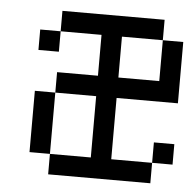

<svg xmlns="http://www.w3.org/2000/svg" viewBox="-43 -543 585 585"><g transform="rotate(5 250.0 -250.0)"><path d="M500 -62.5V-125H437.5V-62.5H312.5V-250H500V-437.5H437.5Q437.5 -437.5 437.5 -312.5H312.5Q312.5 -312.5 312.5 -437.5H437.5V-500H125V-437.5H62.5V-375H125V-437.5H250Q250 -437.5 250 -312.5H125V-250H62.5V-62.5H125V0H437.5V-62.5ZM125 -62.5V-250H250V-62.5Z"/></g></svg>

Font: Unifont
Style: Regular
Weight: 500
Version: Version 15.1.04